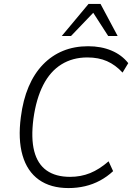

<svg xmlns="http://www.w3.org/2000/svg" viewBox="-20 -948 672 976"><path d="M328 8Q237 8 177.5 -34.5Q118 -77 94.5 -158.5Q71 -240 86 -353Q97 -440 125.5 -507Q154 -574 198.5 -620Q243 -666 300.5 -689.5Q358 -713 428 -713Q494 -713 546.5 -691Q599 -669 632 -627L603 -579Q567 -618 524 -637Q481 -656 424 -656Q349 -656 292 -620.5Q235 -585 199.5 -515.5Q164 -446 150 -345Q137 -245 154 -179.5Q171 -114 217 -81.5Q263 -49 336 -49Q391 -49 438 -68Q485 -87 532 -128L555 -78Q525 -50 489 -30.5Q453 -11 412.5 -1.5Q372 8 328 8ZM294 -765 430 -928H491L578 -765H530L454 -883L341 -765Z"/></svg>

Font: Nunito Sans 10pt SemiCondensed Light
Style: Italic
Weight: 300
Width: 4
Italic angle: -9°
Designer: Vernon Adams
Foundry: Vernon Adams
Version: Version 3.101;gftools[0.9.27]